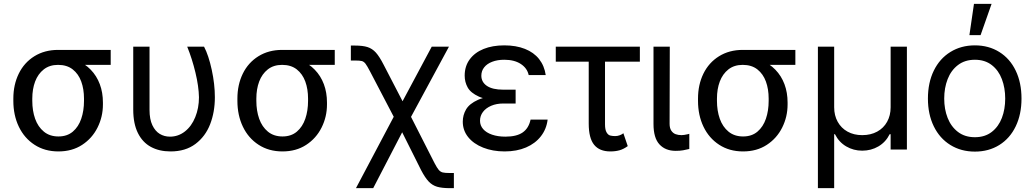

<svg xmlns="http://www.w3.org/2000/svg" viewBox="-20 -771 5330 990"><path d="M279.3 -513.7Q290 -512.7 299.8 -507.3Q309.6 -502 322.3 -491.2Q329.1 -486.3 337.4 -481Q345.7 -475.6 355.5 -470.2Q365.2 -464.8 375 -460Q417 -443.4 447.8 -411.6Q478.5 -379.9 494.6 -336.9Q510.7 -293.9 510.7 -242.2V-232.4Q510.7 -168.9 482.9 -113.3Q455.1 -57.6 403.3 -23.9Q351.6 9.8 281.2 9.8Q210.9 9.8 158.2 -24.4Q105.5 -58.6 77.1 -117.7Q48.8 -176.8 48.8 -251V-262.7Q48.8 -334 76.7 -391.1Q104.5 -448.2 157.2 -481Q210 -513.7 279.3 -513.7ZM281.2 -67.4Q326.2 -67.4 355.5 -92.3Q384.8 -117.2 398.9 -158.7Q413.1 -200.2 413.1 -251V-262.7Q413.1 -311.5 398.9 -350.6Q384.8 -389.6 355 -413.1Q325.2 -436.5 279.3 -436.5Q235.4 -436.5 205.6 -413.1Q175.8 -389.6 161.1 -350.6Q146.5 -311.5 146.5 -262.7V-251Q146.5 -200.2 161.1 -158.7Q175.8 -117.2 206.1 -92.3Q236.3 -67.4 281.2 -67.4ZM550.8 -436.5H279.3V-513.7H550.8Z M751 -530.3V-204.1Q751 -156.2 765.6 -125.5Q780.3 -94.7 803.7 -80.6Q827.1 -66.4 856.4 -66.4Q899.4 -66.4 933.6 -93.3Q967.8 -120.1 986.8 -167Q1005.9 -213.9 1005.9 -269.5Q1004.9 -325.2 987.8 -396.5Q970.7 -467.8 945.3 -530.3H1032.2Q1055.7 -485.4 1071.8 -411.1Q1087.9 -336.9 1087.9 -269.5Q1087.9 -193.4 1063.5 -130.4Q1039.1 -67.4 987.8 -28.8Q936.5 9.8 859.4 9.8Q800.8 9.8 757.8 -13.7Q714.8 -37.1 690.9 -85.4Q667 -133.8 667 -206.1V-530.3Z M1434.6 -513.7Q1445.3 -512.7 1455.1 -507.3Q1464.8 -502 1477.5 -491.2Q1484.4 -486.3 1492.7 -481Q1501 -475.6 1510.7 -470.2Q1520.5 -464.8 1530.3 -460Q1572.3 -443.4 1603 -411.6Q1633.8 -379.9 1649.9 -336.9Q1666 -293.9 1666 -242.2V-232.4Q1666 -168.9 1638.2 -113.3Q1610.4 -57.6 1558.6 -23.9Q1506.8 9.8 1436.5 9.8Q1366.2 9.8 1313.5 -24.4Q1260.7 -58.6 1232.4 -117.7Q1204.1 -176.8 1204.1 -251V-262.7Q1204.1 -334 1231.9 -391.1Q1259.8 -448.2 1312.5 -481Q1365.2 -513.7 1434.6 -513.7ZM1436.5 -67.4Q1481.4 -67.4 1510.7 -92.3Q1540 -117.2 1554.2 -158.7Q1568.4 -200.2 1568.4 -251V-262.7Q1568.4 -311.5 1554.2 -350.6Q1540 -389.6 1510.3 -413.1Q1480.5 -436.5 1434.6 -436.5Q1390.6 -436.5 1360.8 -413.1Q1331.1 -389.6 1316.4 -350.6Q1301.8 -311.5 1301.8 -262.7V-251Q1301.8 -200.2 1316.4 -158.7Q1331.1 -117.2 1361.3 -92.3Q1391.6 -67.4 1436.5 -67.4ZM1706.1 -436.5H1434.6V-513.7H1706.1Z M2036.1 -217.8H2074.2L2220.7 70.3Q2233.4 94.7 2242.2 105Q2251 115.2 2262.7 118.2Q2274.4 121.1 2299.8 121.1H2320.3V199.2H2299.8Q2258.8 199.2 2233.9 191.9Q2209 184.6 2190.4 165Q2171.9 145.5 2151.4 106.4L2053.7 -88.9L1904.3 199.2H1815.4ZM1809.6 -459H1789.1V-536.1H1809.6Q1850.6 -536.1 1875 -528.3Q1899.4 -520.5 1918 -500Q1936.5 -479.5 1958 -437.5L2055.7 -249L2206.1 -530.3H2294.9L2085.9 -143.6H2023.4L1888.7 -401.4Q1873 -431.6 1864.7 -442.4Q1856.4 -453.1 1846.2 -456.1Q1835.9 -459 1809.6 -459Z M2638.7 -276.4V-237.3H2575.2Q2540 -237.3 2512.7 -225.6Q2485.4 -213.9 2470.2 -193.8Q2455.1 -173.8 2455.1 -148.4Q2455.1 -124 2471.2 -105.5Q2487.3 -86.9 2517.1 -76.7Q2546.9 -66.4 2585.9 -66.4Q2643.6 -66.4 2674.8 -87.9Q2706.1 -109.4 2715.8 -154.3H2803.7Q2797.9 -105.5 2769 -68.4Q2740.2 -31.2 2692.4 -10.7Q2644.5 9.8 2582 9.8Q2520.5 9.8 2471.2 -9.8Q2421.9 -29.3 2394 -64Q2366.2 -98.6 2366.2 -143.6Q2366.2 -177.7 2383.3 -207Q2400.4 -236.3 2444.8 -256.3Q2489.3 -276.4 2566.4 -276.4ZM2376 -380.9Q2376 -429.7 2401.9 -464.8Q2427.7 -500 2473.6 -518.6Q2519.5 -537.1 2580.1 -537.1Q2640.6 -537.1 2686.5 -519Q2732.4 -501 2759.8 -466.3Q2787.1 -431.6 2793.9 -383.8H2706.1Q2698.2 -419.9 2665 -441.4Q2631.8 -462.9 2580.1 -462.9Q2544.9 -462.9 2518.1 -452.6Q2491.2 -442.4 2476.6 -423.8Q2461.9 -405.3 2461.9 -380.9Q2461.9 -347.7 2490.7 -328.1Q2519.5 -308.6 2575.2 -308.6H2638.7V-253.9H2566.4Q2491.2 -253.9 2449.2 -272.9Q2407.2 -292 2391.6 -319.8Q2376 -347.7 2376 -380.9Z M3279.3 -453.1H2845.7V-530.3H3279.3ZM3099.6 -530.3V-129.9Q3099.6 -102.5 3107.4 -88.9Q3115.2 -75.2 3126 -72.3Q3136.7 -69.3 3152.3 -69.3Q3164.1 -69.3 3175.8 -73.7Q3187.5 -78.1 3194.3 -84L3216.8 -17.6Q3195.3 -2 3174.3 3.9Q3153.3 9.8 3127 9.8Q3071.3 9.8 3043.5 -24.4Q3015.6 -58.6 3015.6 -133.8V-530.3Z M3433.6 -530.3 3432.6 -132.8Q3432.6 -110.4 3441.4 -97.2Q3450.2 -84 3463.9 -79.1Q3477.5 -74.2 3494.1 -74.2Q3505.9 -74.2 3527.3 -79.1Q3533.2 -81.1 3534.2 -81.1V-2.9Q3518.6 1 3502.4 3.9Q3486.3 6.8 3463.9 6.8Q3411.1 6.8 3380.4 -26.4Q3349.6 -59.6 3349.6 -131.8V-530.3Z M3809.6 -513.7Q3820.3 -512.7 3830.1 -507.3Q3839.8 -502 3852.5 -491.2Q3859.4 -486.3 3867.7 -481Q3876 -475.6 3885.7 -470.2Q3895.5 -464.8 3905.3 -460Q3947.3 -443.4 3978 -411.6Q4008.8 -379.9 4024.9 -336.9Q4041 -293.9 4041 -242.2V-232.4Q4041 -168.9 4013.2 -113.3Q3985.4 -57.6 3933.6 -23.9Q3881.8 9.8 3811.5 9.8Q3741.2 9.8 3688.5 -24.4Q3635.7 -58.6 3607.4 -117.7Q3579.1 -176.8 3579.1 -251V-262.7Q3579.1 -334 3606.9 -391.1Q3634.8 -448.2 3687.5 -481Q3740.2 -513.7 3809.6 -513.7ZM3811.5 -67.4Q3856.4 -67.4 3885.7 -92.3Q3915 -117.2 3929.2 -158.7Q3943.4 -200.2 3943.4 -251V-262.7Q3943.4 -311.5 3929.2 -350.6Q3915 -389.6 3885.3 -413.1Q3855.5 -436.5 3809.6 -436.5Q3765.6 -436.5 3735.8 -413.1Q3706.1 -389.6 3691.4 -350.6Q3676.8 -311.5 3676.8 -262.7V-251Q3676.8 -200.2 3691.4 -158.7Q3706.1 -117.2 3736.3 -92.3Q3766.6 -67.4 3811.5 -67.4ZM4081.1 -436.5H3809.6V-513.7H4081.1Z M4197.3 -530.3H4281.2V-217.8Q4281.2 -175.8 4299.3 -143.1Q4317.4 -110.4 4350.1 -92.3Q4382.8 -74.2 4425.8 -74.2Q4469.7 -74.2 4502.9 -92.3Q4536.1 -110.4 4554.2 -143.1Q4572.3 -175.8 4572.3 -217.8V-530.3H4656.2V0H4572.3V-79.1H4567.4Q4546.9 -38.1 4509.3 -16.1Q4471.7 5.9 4425.8 5.9Q4380.9 5.9 4343.3 -16.1Q4305.7 -38.1 4285.2 -79.1H4281.2V199.2H4197.3Z M4764.6 -262.7Q4764.6 -344.7 4794.9 -406.7Q4825.2 -468.8 4880.4 -502.9Q4935.5 -537.1 5006.8 -537.1Q5078.1 -537.1 5132.8 -502.9Q5187.5 -468.8 5217.3 -406.7Q5247.1 -344.7 5247.1 -262.7Q5247.1 -181.6 5217.3 -119.6Q5187.5 -57.6 5132.8 -23.4Q5078.1 10.7 5006.8 10.7Q4935.5 10.7 4880.4 -23.4Q4825.2 -57.6 4794.9 -119.6Q4764.6 -181.6 4764.6 -262.7ZM5163.1 -262.7Q5163.1 -317.4 5146 -362.8Q5128.9 -408.2 5093.8 -435.5Q5058.6 -462.9 5006.8 -462.9Q4955.1 -462.9 4919.4 -435.5Q4883.8 -408.2 4866.2 -362.8Q4848.6 -317.4 4848.6 -262.7Q4848.6 -208 4866.2 -163.1Q4883.8 -118.2 4919.4 -90.8Q4955.1 -63.5 5006.8 -63.5Q5058.6 -63.5 5093.8 -90.8Q5128.9 -118.2 5146 -163.1Q5163.1 -208 5163.1 -262.7ZM5002 -751H5092.8L5036.1 -589.8H4978.5Z"/></svg>

Font: Pretendard GOV Variable
Style: Regular
Weight: 400
Designer: Base glyphs from Inter by Rasmus Andersson; Hangul glyphs from Noto Sans CJK(Source Han Sans) by Jang Soo-young and Kang
Foundry: Kil Hyung-jin
Version: Version 1.307;Glyphs 3.2 (3192)